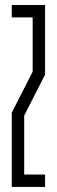

<svg xmlns="http://www.w3.org/2000/svg" viewBox="-20 -734 223 754"><path d="M108.3 -665.6H26.2V-714.3H157V-441.1L75 -279.9V-48.7H157V0H26.2V-291.5L108.3 -452.7Z"/></svg>

Font: Marapfhont
Style: Book
Weight: 400
Version: Version 0.15